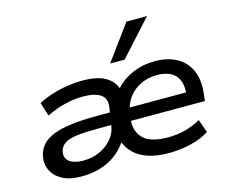

<svg xmlns="http://www.w3.org/2000/svg" viewBox="-106 -914 1290 1074"><g transform="rotate(-15 539.0 -377.0)"><path d="M240 9Q175 9 132 -13.5Q89 -36 70.5 -74.5Q52 -113 61 -158Q72 -209 113.5 -239.5Q155 -270 229 -283Q303 -296 412 -296H511L501 -226H404Q329 -226 280 -220.5Q231 -215 206 -199Q181 -183 174 -152Q167 -114 195 -94Q223 -74 273 -74Q325 -74 367.5 -93Q410 -112 438.5 -145Q467 -178 473 -215L490 -322Q499 -373 466 -397Q433 -421 364 -421Q312 -421 258 -408Q204 -395 150 -368L125 -447Q163 -467 206 -480.5Q249 -494 294.5 -501Q340 -508 383 -508Q467 -508 513 -482Q559 -456 573 -415H577Q615 -458 674 -483Q733 -508 801 -508Q878 -508 931 -477.5Q984 -447 1007.5 -390Q1031 -333 1019 -250L1016 -220H562L573 -294H949L924 -272Q932 -323 919.5 -358.5Q907 -394 875 -412Q843 -430 794 -430Q743 -430 700 -410Q657 -390 628.5 -351.5Q600 -313 591 -258L590 -247Q577 -167 619 -122Q661 -77 763 -77Q817 -77 863.5 -89Q910 -101 955 -126L982 -50Q938 -21 875.5 -6Q813 9 747 9Q679 9 629.5 -7Q580 -23 549 -52.5Q518 -82 504 -119H506Q479 -80 440 -50.5Q401 -21 350.5 -6Q300 9 240 9ZM558 -560 707 -763H826L642 -560Z"/></g></svg>

Font: Nunito Sans 7pt SemiExpanded SemiBold
Style: Italic
Weight: 600
Width: 6
Italic angle: -9°
Designer: Vernon Adams
Foundry: Vernon Adams
Version: Version 3.101;gftools[0.9.27]